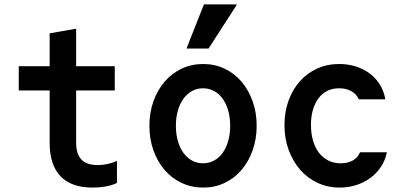

<svg xmlns="http://www.w3.org/2000/svg" viewBox="-20 -840 1840 870"><path d="M325 -193V-430H500V-540H325V-710L205 -689V-540H65V-430H205V-193Q205 -93 254 -41.5Q303 10 400 10Q431 10 459 5Q487 0 510 -11V-111Q488 -101 466 -96.5Q444 -92 423 -92Q373 -92 349 -117Q325 -142 325 -193Z M900.4 10Q953 10 997.5 -11Q1042 -32 1074 -69.5Q1106 -107 1124.5 -158.2Q1143 -209.4 1143 -270Q1143 -330.6 1124.5 -381.8Q1106 -433 1074 -470.5Q1042 -508 997.4 -529Q952.9 -550 900.4 -550Q848 -550 803.2 -528.8Q758.3 -507.6 726.2 -470.3Q694 -433 675.5 -381.8Q657 -330.6 657 -270Q657 -209.4 675.5 -158.2Q694 -107 726.1 -69.7Q758.2 -32.4 803 -11.2Q847.7 10 900.4 10ZM899.6 -100Q872.9 -100 850.2 -112.4Q827.5 -124.8 811.2 -147.4Q795 -170 786 -201.2Q777 -232.4 777 -270Q777 -307.6 786 -338.8Q795 -370 811.2 -392.6Q827.5 -415.2 850.2 -427.6Q872.9 -440 899.6 -440Q927 -440 950 -427.5Q973 -415 989.1 -392.5Q1005.1 -369.9 1014.1 -338.7Q1023 -307.6 1023 -270Q1023 -232.4 1014.1 -201.3Q1005.1 -170.1 989.1 -147.5Q973 -125 950 -112.5Q927 -100 899.6 -100ZM1054 -820H904L825 -620H925Z M1611 -150Q1603 -127 1579.5 -113.5Q1556 -100 1524 -100Q1493 -100 1468 -112.5Q1443 -125 1425.5 -147.5Q1408 -170 1398.5 -202.5Q1389 -235 1389 -274Q1389 -312 1398 -342.5Q1407 -373 1423.5 -395Q1440 -417 1463.5 -428.5Q1487 -440 1517 -440Q1549 -440 1572.5 -426.5Q1596 -413 1606 -390H1726Q1720 -426 1702 -455.5Q1684 -485 1656.5 -506Q1629 -527 1593.5 -538.5Q1558 -550 1517 -550Q1463 -550 1417.5 -529.5Q1372 -509 1339 -472Q1306 -435 1287.5 -384Q1269 -333 1269 -273Q1269 -212 1288 -160.5Q1307 -109 1340 -71Q1373 -33 1419 -11.5Q1465 10 1519 10Q1559 10 1594.5 -1.5Q1630 -13 1658.5 -34Q1687 -55 1706.5 -84.5Q1726 -114 1733 -150Z"/></svg>

Font: CommitMonoV143 ExtLt
Style: Regular
Weight: 200
Monospace: yes
Designer: Eigil Nikolajsen
Foundry: Eigil Nikolajsen
Version: Version 1.143